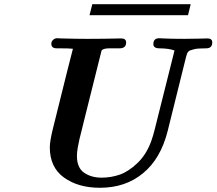

<svg xmlns="http://www.w3.org/2000/svg" viewBox="-20 -867 1025 909"><path d="M215.8 -169.9Q215.8 -197.8 230 -255.9L296.9 -524.9L325.2 -636.2Q306.2 -638.2 266.1 -638.2H249Q223.1 -638.2 223.1 -659.2Q223.1 -664.1 224.6 -668.9Q226.1 -673.8 233.2 -679.9Q240.2 -686 252 -686Q254.9 -686 260.5 -685.5Q266.1 -685.1 269 -685.1Q338.9 -683.1 386.2 -683.1H398.9Q439 -683.1 473.9 -683.6Q508.8 -684.1 528.8 -684.6Q548.8 -685.1 553.2 -685.1Q577.1 -685.1 577.1 -666Q577.1 -638.2 545.9 -638.2H530.8Q517.6 -638.2 509.8 -638.2Q502 -638.2 494.4 -638.2Q486.8 -638.2 482.4 -637.2Q478 -636.2 474.1 -635.5Q470.2 -634.8 468 -633.3Q465.8 -631.8 463.9 -630.9Q461.9 -629.9 460.9 -627Q460 -624 459.5 -622.6Q459 -621.1 458 -616.5Q457 -611.8 456.1 -608.9L377.9 -295.9Q376 -286.1 367.9 -255.1Q359.9 -224.1 356 -207.5Q352.1 -190.9 348.1 -168Q344.2 -145 344.2 -128.9Q344.2 -72.8 378.2 -49.3Q412.1 -25.9 460.9 -25.9Q504.9 -25.9 546.4 -40Q587.9 -54.2 630.9 -95.2Q673.8 -136.2 696.8 -201.2Q705.6 -226.1 711.9 -252L806.2 -627.9Q781.2 -637.7 734.9 -638.2Q706.1 -638.2 706.1 -658.2Q706.1 -686 733.9 -686Q736.8 -686 752.4 -685.1Q768.1 -684.1 794.9 -683.6Q821.8 -683.1 853 -683.1Q891.1 -683.1 923.6 -684.1Q956.1 -685.1 961.9 -685.1Q984.9 -685.1 984.9 -666Q984.9 -638.2 956.1 -638.2Q936 -638.2 920.9 -637.2Q905.8 -636.2 896 -633.1Q886.2 -629.9 880.6 -628.4Q875 -627 871.1 -622.1Q867.2 -617.2 866.2 -615Q865.2 -612.8 863.5 -606Q861.8 -599.1 860.8 -597.2L773.9 -247.1Q740.7 -115.2 657.2 -46.9Q574.2 22 453.1 22Q350.1 22 283 -26.4Q215.8 -74.7 215.8 -169.9ZM403.8 -794.9 417 -847.2H882.8L870.1 -794.9Z"/></svg>

Font: CMU Serif
Style: BoldItalic
Weight: 700
Italic angle: -14.04°
Version: Version 0.7.0